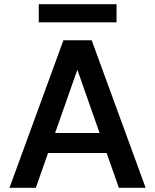

<svg xmlns="http://www.w3.org/2000/svg" viewBox="-20 -891 735 911"><path d="M25 0 281 -700H415L671 0H544L347 -560L150 0ZM139 -165 171 -260H516L548 -165ZM164 -785V-871H533V-785Z"/></svg>

Font: DM Sans 16pt SemiBold
Style: Regular
Weight: 600
Version: Version 4.004;gftools[0.9.30]